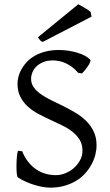

<svg xmlns="http://www.w3.org/2000/svg" viewBox="-20 -864 516 899"><path d="M432.1 -184.1Q432.1 -162.1 426.3 -139.2Q420.4 -116.2 408.4 -94Q396.5 -71.8 378.7 -52Q360.8 -32.2 336.7 -17.6Q312.5 -2.9 282 5.9Q251.5 14.6 214.8 14.6Q198.7 14.6 179.7 11.2Q160.6 7.8 140.6 1.7Q120.6 -4.4 100.8 -13.2Q81.1 -22 64 -33.2Q60.5 -35.2 58.8 -49.8Q57.1 -64.5 57.1 -84.2Q57.1 -104 58.6 -124.5Q60.1 -145 64 -158.2L84 -155.8Q95.2 -127 112.1 -106Q128.9 -85 149.4 -71Q169.9 -57.1 193.6 -50.5Q217.3 -43.9 242.2 -43.9Q264.2 -43.9 286.4 -53Q308.6 -62 326.2 -77.6Q343.8 -93.3 355 -114Q366.2 -134.8 366.2 -158.2Q366.2 -188 353 -209.5Q339.8 -231 318.6 -247.6Q297.4 -264.2 270 -277.3Q242.7 -290.5 214.1 -303.7Q185.5 -316.9 158.2 -331.5Q130.9 -346.2 109.6 -365.7Q88.4 -385.3 75.2 -410.9Q62 -436.5 62 -472.2Q62 -487.3 66.4 -504.9Q70.8 -522.5 80.6 -540Q90.3 -557.6 105.7 -574Q121.1 -590.3 142.8 -602.8Q164.6 -615.2 192.9 -622.6Q221.2 -629.9 256.8 -629.9Q278.8 -629.9 301 -626.5Q323.2 -623 342.5 -617.2Q361.8 -611.3 377.4 -603Q393.1 -594.7 401.9 -585Q405.3 -582 402.1 -573.5Q398.9 -564.9 392.3 -554.9Q385.7 -544.9 377.7 -535.2Q369.6 -525.4 363.8 -520L346.2 -522.9Q332.5 -539.1 317.6 -550Q302.7 -561 287.4 -568.1Q272 -575.2 256.8 -578.1Q241.7 -581.1 228 -581.1Q200.7 -581.1 181.4 -572.8Q162.1 -564.5 149.7 -552Q137.2 -539.6 131.3 -524.2Q125.5 -508.8 125.5 -495.1Q125.5 -472.2 138.7 -454.3Q151.9 -436.5 173.3 -421.6Q194.8 -406.7 222.4 -393.6Q250 -380.4 278.8 -366Q307.6 -351.6 335.2 -335Q362.8 -318.4 384.3 -296.9Q405.8 -275.4 418.9 -247.8Q432.1 -220.2 432.1 -184.1ZM179.7 -667.5Q171.4 -670.9 167.7 -675.5Q164.1 -680.2 157.7 -689.5L346.7 -844.2Q351.6 -841.3 359.9 -836.7Q368.2 -832 377 -826.9Q385.7 -821.8 393.1 -816.9Q400.4 -812 404.3 -808.1L408.7 -786.1Z"/></svg>

Font: Gentium Basic
Style: Regular
Weight: 400
Designer: J. Victor Gaultney and Annie Olsen
Foundry: SIL International
Version: Version 1.100